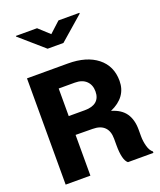

<svg xmlns="http://www.w3.org/2000/svg" viewBox="-160 -987 907 1086"><g transform="rotate(-20 293.5 -444.0)"><path d="M193.8 -1H44.9V-640.6H291Q402.8 -640.6 467.5 -589.4Q532.2 -538.1 532.2 -448.7Q532.2 -350.6 428.7 -305.2Q486.3 -288.6 512.7 -250.5Q539.1 -212.4 539.1 -152.3V-112.3Q539.1 -82 547.4 -51.8Q555.7 -21.5 572.8 -8.8V0H419.4Q391.1 -22.5 391.1 -112.3V-151.4Q391.1 -197.3 366.9 -221.2Q342.8 -245.1 295.9 -245.1L193.8 -246.1ZM193.8 -525.4V-359.4H291.5Q336.4 -359.4 360.1 -379.6Q383.8 -399.9 383.8 -439.2Q383.8 -478.5 359.4 -502Q335 -525.4 291 -525.4ZM450.2 -887.7V-882.8L307.1 -758.3H211.9L67.9 -883.8V-887.7H195.3L259.8 -828.6L324.2 -887.7Z"/></g></svg>

Font: Yantramanav Black
Style: Regular
Weight: 900
Version: Version 1.001;PS 1.0;hotconv 1.0.72;makeotf.lib2.5.5900; ttf